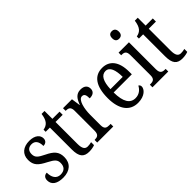

<svg xmlns="http://www.w3.org/2000/svg" viewBox="16 -1435 2123 2123"><g transform="rotate(-45 1077.5 -373.5)"><path d="M184 10C289 10 353 -47 353 -144C353 -228 312 -268 223 -311C148 -348 119 -368 119 -422C119 -469 144 -501 196 -501C248 -501 276 -464 276 -394C315 -394 337 -417 337 -452C337 -502 293 -545 204 -545C110 -545 46 -495 46 -405C46 -320 86 -284 180 -236C255 -197 278 -175 278 -126C278 -69 248 -35 187 -35C121 -35 93 -89 93 -159C66 -159 35 -143 35 -95C35 -25 92 10 184 10Z M591 10C628 10 661 2 678 -5V-51C659 -46 642 -43 619 -43C578 -43 558 -73 558 -143V-487H670V-536H558V-659H512C504 -605 493 -579 475 -557C457 -536 433 -525 404 -520V-487H470V-145C470 -30 508 10 591 10Z M723 0H974V-41H952C915 -41 885 -49 885 -108V-273C885 -362 909 -482 966 -482C999 -482 1010 -459 1010 -404C1069 -404 1094 -431 1094 -472C1094 -517 1065 -546 1006 -546C934 -546 905 -494 882 -431H879L864 -536H724V-495H727C764 -495 795 -486 795 -427V-113C795 -50 764 -41 726 -41H723Z M1354 10C1461 10 1510 -50 1510 -90C1510 -108 1500 -119 1490 -124C1469 -83 1430 -47 1371 -47C1289 -47 1244 -114 1243 -263H1527V-305C1527 -463 1458 -546 1345 -546C1222 -546 1152 -452 1152 -264C1152 -90 1225 10 1354 10ZM1436 -314H1244C1248 -430 1282 -495 1346 -495C1411 -495 1435 -422 1436 -314Z M1707 -640C1736 -640 1760 -655 1760 -698C1760 -742 1736 -757 1707 -757C1677 -757 1655 -742 1655 -698C1655 -655 1677 -640 1707 -640ZM1587 0H1834V-41H1824C1783 -41 1755 -52 1755 -115V-536H1593V-495H1601C1640 -495 1666 -484 1666 -425V-110C1666 -51 1638 -41 1598 -41H1587Z M2049 10C2086 10 2119 2 2136 -5V-51C2117 -46 2100 -43 2077 -43C2036 -43 2016 -73 2016 -143V-487H2128V-536H2016V-659H1970C1962 -605 1951 -579 1933 -557C1915 -536 1891 -525 1862 -520V-487H1928V-145C1928 -30 1966 10 2049 10Z"/></g></svg>

Font: Noto Serif Ethiopic Cn
Style: Regular
Weight: 400
Width: 3
Designer: Monotype Design Team
Foundry: Monotype Imaging Inc.
Version: Version 2.102